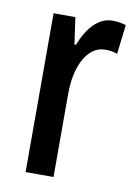

<svg xmlns="http://www.w3.org/2000/svg" viewBox="-69 -597 454 643"><g transform="rotate(10 158.5 -275.0)"><path d="M262 -550C214 -550 178 -508 155 -449H150L137 -540H63V0H158V-280C157 -379 196 -450 254 -450C270 -450 284 -448 296 -443L308 -543C291 -548 277 -550 262 -550Z"/></g></svg>

Font: Noto Sans Arabic UI XCn Md
Style: Regular
Weight: 500
Width: 2
Designer: Monotype Design Team, Nadine Chahine and Nizar Qandah
Foundry: Monotype Imaging Inc.
Version: Version 2.010